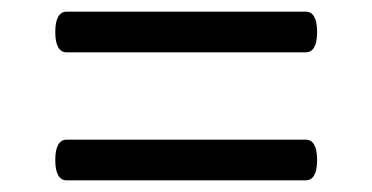

<svg xmlns="http://www.w3.org/2000/svg" viewBox="-20 -536 640 330"><path d="M95 -296H505Q525 -296 525 -261Q525 -226 505 -226H95Q75 -226 75 -261Q75 -296 95 -296ZM95 -516H505Q525 -516 525 -481Q525 -446 505 -446H95Q75 -446 75 -481Q75 -516 95 -516Z"/></svg>

Font: Offside
Style: Regular
Weight: 400
Designer: Eduardo Rodriguez Tunni
Foundry: Eduardo Rodriguez Tunni
Version: Version 1.001